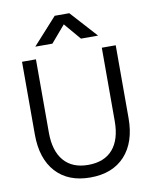

<svg xmlns="http://www.w3.org/2000/svg" viewBox="-95 -950 817 1027"><g transform="rotate(-10 313.5 -436.5)"><path d="M492.3 -667.2V-269C492.3 -202 476.9 -150.8 446.2 -115.5C415.5 -80.1 370.9 -62.5 312.5 -62.5C255.4 -62.5 211.4 -80.3 180.7 -115.9C150 -151.6 134.6 -202.6 134.6 -269V-667.2H59V-272.6C59 -184.8 81.3 -116.4 125.8 -67.5C170.4 -18.7 232.6 5.8 312.5 5.8C393 5.8 455.7 -18.7 500.6 -67.5C545.4 -116.4 567.9 -184.4 567.9 -271.7V-667.2ZM313.7 -825.5 391.1 -734.5H484L353.1 -879.2H273.8L142.9 -734.5H235.8Z"/></g></svg>

Font: Diatome Awesome Regular
Style: Regular
Weight: 400
Designer: 15.100.17
Foundry: 15.100.17
Version: Version 1.008;Fontself Maker 3.5.8